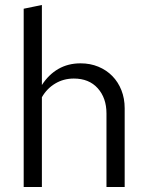

<svg xmlns="http://www.w3.org/2000/svg" viewBox="-20 -750 592 770"><path d="M75 0V-715Q93 -719 111.5 -722.5Q130 -726 148 -730V-409Q175 -451 214 -473.5Q253 -496 303 -496Q342 -496 374.5 -482.5Q407 -469 430.5 -445Q454 -421 467 -388Q480 -355 480 -316V0H407V-295Q407 -357 372 -396Q337 -435 276 -435Q235 -435 201.5 -415Q168 -395 148 -360V0Z"/></svg>

Font: Rosa Sans Light
Style: Regular
Weight: 300
Designer: Pentagram / MCKL
Foundry: Pentagram / MCKL
Version: Version 1.005;September 16, 2019;FontCreator 11.5.0.2425 64-